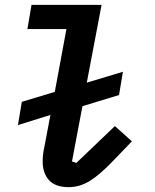

<svg xmlns="http://www.w3.org/2000/svg" viewBox="-20 -760 640 792"><path d="M264 12Q208 12 182 -17Q156 -46 156 -94Q156 -108 157.5 -122Q159 -136 164 -159L188 -286L54 -244L70 -340L206 -381L254 -640H93L110 -740H399L338 -419L487 -464L471 -368L320 -322L277 -94L295 -88L454 -240L524 -177L450 -100Q393 -40 351 -14Q309 12 264 12Z"/></svg>

Font: IBM Plex Mono SemiBold
Style: Italic
Weight: 600
Italic angle: -9°
Monospace: yes
Designer: Mike Abbink, Paul van der Laan, Pieter van Rosmalen
Foundry: Bold Monday
Version: Version 2.3